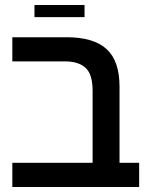

<svg xmlns="http://www.w3.org/2000/svg" viewBox="-20 -743 597 763"><path d="M348 0V-382Q348 -448 320 -473.5Q292 -499 239 -499H29V-595H245Q352 -595 403.5 -548Q455 -501 455 -399V0ZM29 0V-96H533V0ZM117 -675V-723H316V-675Z"/></svg>

Font: Noto Sans Hebrew Medium
Style: Regular
Weight: 500
Designer: Monotype Design Team
Foundry: Monotype Imaging Inc.
Version: Version 2.003